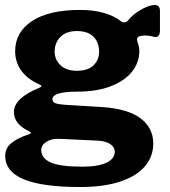

<svg xmlns="http://www.w3.org/2000/svg" viewBox="-20 -578 683 773"><path d="M624 -534V-455Q624 -440 617.5 -433.5Q611 -427 599 -430Q581 -435 564 -435Q556 -435 553 -434Q526 -433 533 -411Q541 -389 541 -373Q541 -327 512 -290Q483 -253 426.5 -231Q370 -209 291 -209Q239 -209 215 -201Q191 -193 191 -179Q191 -167 203 -162.5Q215 -158 243 -156L391 -147Q495 -140 546 -101.5Q597 -63 597 0Q597 52 563.5 91.5Q530 131 464 153Q398 175 303 175Q151 175 76 144Q1 113 1 49Q1 18 26.5 -2.5Q52 -23 98 -38Q104 -40 104 -43Q104 -46 98 -49Q36 -78 36 -127Q36 -183 139 -225Q145 -228 146.5 -230.5Q148 -233 141 -237Q92 -258 66.5 -292.5Q41 -327 41 -372Q41 -448 108.5 -493Q176 -538 302 -538Q356 -538 398 -526Q440 -514 466 -493Q472 -488 480 -488Q489 -488 495 -495Q514 -520 547.5 -539Q581 -558 604 -558Q613 -558 618.5 -552Q624 -546 624 -534ZM379 -370Q379 -407 356.5 -430Q334 -453 289 -453Q247 -453 223.5 -429.5Q200 -406 200 -370Q200 -337 224 -315Q248 -293 289 -293Q334 -293 356.5 -315Q379 -337 379 -370ZM220 -19Q189 -21 167.5 -7.5Q146 6 146 26Q146 59 184 76Q222 93 312 93Q375 93 408.5 77Q442 61 442 33Q442 14 423 1.5Q404 -11 369 -12Z"/></svg>

Font: Libre Franklin ExtraBold
Style: Regular
Weight: 800
Designer: Pablo Impallari, Rodrigo Fuenzalida
Foundry: Impallari Type
Version: Version 1.002; ttfautohint (v1.5)